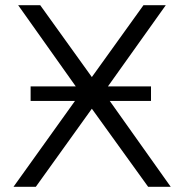

<svg xmlns="http://www.w3.org/2000/svg" viewBox="-20 -720 708 740"><path d="M638 0H551L334 -301L118 0H32L269 -331H98V-387H272L50 -700H135L334 -423L533 -700H619L396 -387H562V-331H403Z"/></svg>

Font: CMG Sans
Style: Regular
Weight: 400
Designer: Julieta Ulanovsky
Foundry: Julieta Ulanovsky
Version: Version 7.200